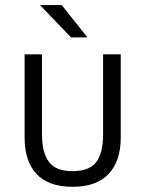

<svg xmlns="http://www.w3.org/2000/svg" viewBox="-20 -717 561 743"><path d="M121.1 -43.9Q75.2 -92.8 75.2 -185.5V-506.8H142.6V-195.3Q142.6 -126 169.9 -89.8Q196.3 -54.7 260.7 -54.7Q325.2 -54.7 351.6 -88.9Q378.9 -124 378.9 -195.3V-506.8H447.3V-185.5Q447.3 -93.8 400.4 -43.9Q353.5 5.9 259.8 5.9Q168 5.9 121.1 -43.9ZM134.8 -697.3H218.8L318.4 -572.3H254.9Z"/></svg>

Font: Altinn-DIN
Style: Regular
Weight: 400
Designer: Charles Nix
Foundry: Altinn
Version: Version 2.00